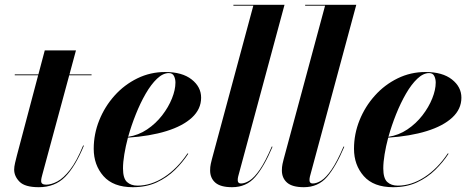

<svg xmlns="http://www.w3.org/2000/svg" viewBox="-20 -770 1965 800"><path d="M329.5 -163Q294 -76.5 251.5 -33.2Q209 10 141.5 10Q84 10 61.5 -12.8Q39 -35.5 39 -63.5Q39 -75 42.8 -91.2Q46.5 -107.5 50.5 -122.5L139 -456.5H41.5V-460H140L166.5 -560H296.5L269.5 -460H361.5V-456.5H268.5L156 -41Q154.5 -35.5 153 -29Q151.5 -22.5 151.5 -15.5Q151.5 -0.5 172.5 -0.5Q193.5 -0.5 219 -14Q244.5 -27.5 272 -62.8Q299.5 -98 326.5 -164Z M492.5 -68.5Q492.5 -27 509 -11.8Q525.5 3.5 553 3.5Q609.5 3.5 664.2 -32Q719 -67.5 761.5 -131L764.5 -129.5Q741.5 -94 708.8 -62Q676 -30 632.8 -10Q589.5 10 533.5 10Q452 10 411.2 -36.2Q370.5 -82.5 370.5 -150Q370.5 -211.5 393.5 -268.8Q416.5 -326 457.2 -371.5Q498 -417 552.2 -443.5Q606.5 -470 668.5 -470Q739 -470 778.5 -439Q818 -408 818 -363Q818 -315.5 780 -280.2Q742 -245 673.5 -223.8Q605 -202.5 513 -196.5Q503.5 -160.5 498 -127.2Q492.5 -94 492.5 -68.5ZM683.5 -465.5Q659 -465.5 634.2 -442Q609.5 -418.5 587 -379.5Q564.5 -340.5 545.8 -293.5Q527 -246.5 514 -200Q557 -206.5 593 -230.8Q629 -255 655.5 -289.2Q682 -323.5 696.5 -359.8Q711 -396 711 -426Q711 -441 705 -453.2Q699 -465.5 683.5 -465.5Z M1115.5 -158.5Q1080.5 -75.5 1043.5 -32.8Q1006.5 10 947 10Q899 10 877.2 -9Q855.5 -28 855.5 -60Q855.5 -74.5 858.2 -87Q861 -99.5 863 -107L1035.5 -746.5H952.5V-750H1165.5L972.5 -35Q970.5 -27 970.5 -19.5Q970.5 -5.5 984 -5.5Q1000.5 -5.5 1020 -17.8Q1039.5 -30 1062.5 -63.2Q1085.5 -96.5 1112.5 -159.5Z M1414.5 -158.5Q1379.5 -75.5 1342.5 -32.8Q1305.5 10 1246 10Q1198 10 1176.2 -9Q1154.5 -28 1154.5 -60Q1154.5 -74.5 1157.2 -87Q1160 -99.5 1162 -107L1334.5 -746.5H1251.5V-750H1464.5L1271.5 -35Q1269.5 -27 1269.5 -19.5Q1269.5 -5.5 1283 -5.5Q1299.5 -5.5 1319 -17.8Q1338.5 -30 1361.5 -63.2Q1384.5 -96.5 1411.5 -159.5Z M1577 -68.5Q1577 -27 1593.5 -11.8Q1610 3.5 1637.5 3.5Q1694 3.5 1748.8 -32Q1803.5 -67.5 1846 -131L1849 -129.5Q1826 -94 1793.2 -62Q1760.5 -30 1717.2 -10Q1674 10 1618 10Q1536.5 10 1495.8 -36.2Q1455 -82.5 1455 -150Q1455 -211.5 1478 -268.8Q1501 -326 1541.8 -371.5Q1582.5 -417 1636.8 -443.5Q1691 -470 1753 -470Q1823.5 -470 1863 -439Q1902.5 -408 1902.5 -363Q1902.5 -315.5 1864.5 -280.2Q1826.5 -245 1758 -223.8Q1689.5 -202.5 1597.5 -196.5Q1588 -160.5 1582.5 -127.2Q1577 -94 1577 -68.5ZM1768 -465.5Q1743.5 -465.5 1718.8 -442Q1694 -418.5 1671.5 -379.5Q1649 -340.5 1630.2 -293.5Q1611.5 -246.5 1598.5 -200Q1641.5 -206.5 1677.5 -230.8Q1713.5 -255 1740 -289.2Q1766.5 -323.5 1781 -359.8Q1795.5 -396 1795.5 -426Q1795.5 -441 1789.5 -453.2Q1783.5 -465.5 1768 -465.5Z"/></svg>

Font: Bodoni* 48pt
Style: Bold Italic
Weight: 700
Italic angle: -13°
Version: Version 2.3